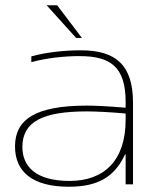

<svg xmlns="http://www.w3.org/2000/svg" viewBox="-20 -700 565 729"><path d="M287 -509C223 -509 153 -501 99 -486V-464C158 -480 225 -487 281 -487C399 -487 457 -447 457 -313V-291C387 -297 338 -299 310 -299C115 -299 37 -247 37 -144C37 -49 102 9 241 9C352 9 415 -28 455 -114H457V0H485V-310C485 -454 419 -509 287 -509ZM65 -142C65 -238 142 -277 310 -277C345 -277 403 -274 457 -269V-245C457 -91 376 -13 244 -13C116 -13 65 -68 65 -142ZM157 -680 269 -556H291L197 -680Z"/></svg>

Font: LT Wave Thin
Style: Regular
Weight: 100
Designer: Daniel Lyons
Version: Version 2.5 (Glyphs App)